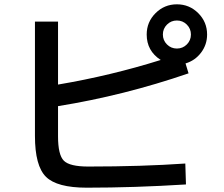

<svg xmlns="http://www.w3.org/2000/svg" viewBox="-20 -840 1040 890"><path d="M142 -740H249V-448Q492 -489 725 -562Q660 -604 660 -680Q660 -738 701 -779Q742 -820 800 -820Q858 -820 899 -779Q940 -738 940 -680Q940 -633 912 -596Q884 -559 840 -546L854 -500Q554 -397 249 -348V-208Q249 -122 276 -95Q303 -68 389 -68Q639 -68 839 -82L842 15Q602 30 382 30Q244 30 193 -20.5Q142 -71 142 -210ZM846 -634Q865 -653 865 -680Q865 -707 846 -726Q827 -745 800 -745Q773 -745 754 -726Q735 -707 735 -680Q735 -653 754 -634Q773 -615 800 -615Q827 -615 846 -634Z"/></svg>

Font: Mplus 1p Medium
Style: Regular
Weight: 500
Version: Version 1.061